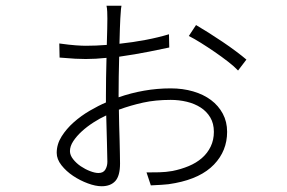

<svg xmlns="http://www.w3.org/2000/svg" viewBox="-20 -609 996 667"><path d="M322 -8Q339 -8 346 -20Q353 -32 353 -47Q353 -70 351.5 -115Q350 -160 349 -208Q327 -198 304.5 -183.5Q282 -169 264 -152.5Q246 -136 234.5 -118.5Q223 -101 223 -84Q223 -70 234 -56Q245 -42 260.5 -31.5Q276 -21 293 -14.5Q310 -8 322 -8ZM392 -271Q435 -286 480.5 -294Q526 -302 573 -302Q615 -302 651 -291.5Q687 -281 713 -261.5Q739 -242 754 -214Q769 -186 769 -151Q769 -85 723.5 -37.5Q678 10 589 27Q565 32 541.5 33Q518 34 504 35L489 -10Q512 -10 534 -10.5Q556 -11 579 -15Q609 -21 635.5 -32Q662 -43 681.5 -60Q701 -77 712 -100Q723 -123 723 -151Q723 -180 710.5 -201Q698 -222 677 -235.5Q656 -249 629 -255.5Q602 -262 573 -262Q520 -262 477 -252.5Q434 -243 393 -228Q393 -201 394 -174Q395 -147 395.5 -122Q396 -97 396.5 -76Q397 -55 397 -41Q397 2 380.5 20Q364 38 333 38Q312 38 285 28Q258 18 234 2Q210 -14 193.5 -35Q177 -56 177 -78Q177 -108 194 -135Q211 -162 236.5 -184.5Q262 -207 292 -224.5Q322 -242 348 -253V-276Q348 -305 348.5 -339Q349 -373 350 -408Q331 -406 313 -405Q295 -404 278 -404Q260 -404 241.5 -405Q223 -406 187 -409L186 -458Q222 -453 243.5 -451.5Q265 -450 278 -450Q314 -450 351 -453Q352 -484 352.5 -508.5Q353 -533 353 -544Q353 -555 352.5 -568Q352 -581 350 -589H402Q400 -579 399.5 -566.5Q399 -554 398 -545Q397 -533 396.5 -509.5Q396 -486 395 -457Q442 -462 486.5 -470.5Q531 -479 567 -490L568 -444Q545 -439 497.5 -429.5Q450 -420 394 -412Q393 -378 392.5 -343Q392 -308 392 -279ZM661 -522Q680 -511 704.5 -495.5Q729 -480 753.5 -463.5Q778 -447 800 -430.5Q822 -414 836 -402L807 -364Q794 -378 772 -395Q750 -412 726 -428.5Q702 -445 678 -460Q654 -475 636 -484Z"/></svg>

Font: Kinto Sans Light
Style: Regular
Weight: 300
Designer: Authors: Ryoko NISHIZUKA  (kana & ideographs); Paul D. Hunt (Latin, Greek & Cyrillic); Wenlong ZHANG  (bopomofo); Sandol
Foundry: Adobe Systems Incorporated, ookami Inc.
Version: Version 0.001